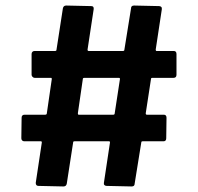

<svg xmlns="http://www.w3.org/2000/svg" viewBox="-20 -695 715 693"><path d="M109 -35 131 -181Q131 -185 128 -185H68Q63 -185 60 -188Q57 -191 57 -196L58 -270Q58 -281 69 -281H143Q149 -281 149 -286L167 -410Q167 -414 164 -414H105Q101 -414 97.5 -417.5Q94 -421 94 -425V-500Q94 -505 97 -508Q100 -511 105 -511H179Q184 -511 184 -516L207 -665Q209 -675 219 -675L309 -673Q320 -673 318 -661L296 -516Q296 -511 300 -511H424Q429 -511 429 -516L453 -665Q453 -675 464 -675L554 -673Q559 -673 562 -670Q565 -667 564 -661L542 -516Q542 -511 545 -511H607Q617 -511 617 -500V-425Q617 -414 606 -414H530Q525 -414 525 -410L506 -286Q506 -281 510 -281H571Q581 -281 581 -270L580 -196Q580 -185 570 -185H495Q490 -185 490 -181L466 -32Q466 -22 455 -22L365 -24Q360 -24 357 -27Q354 -30 355 -35L377 -181Q377 -185 374 -185H249Q244 -185 244 -181L221 -32Q219 -22 209 -22L119 -24Q109 -24 109 -35ZM264 -281H389Q394 -281 394 -286L413 -410Q413 -414 409 -414H285Q279 -414 279 -410L261 -286Q261 -281 264 -281Z"/></svg>

Font: Barlow GEO Semi Bold
Style: Regular
Weight: 600
Designer: Jeremy Tribby
Foundry: Tribby Type
Version: Version 1.408